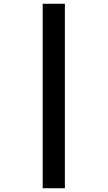

<svg xmlns="http://www.w3.org/2000/svg" viewBox="-20 -778 572 1021"><path d="M207 -758V223H325V-758Z"/></svg>

Font: Noto Sans Hebrew Extra
Style: Regular
Weight: 800
Designer: Monotype Design Team
Foundry: Monotype Imaging Inc.
Version: Version 1.902